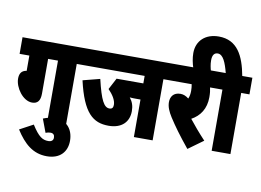

<svg xmlns="http://www.w3.org/2000/svg" viewBox="-110 -1070 2059 1512"><g transform="rotate(10 919.0 -314.0)"><path d="M228 -489H307V0H457V-489H523V-622H0V-489H78V-367C35 -361 22 -332 22 -295C22 -225 88 -128 163 -128C208 -128 228 -156 228 -211Z M269 -19 309 88C321 83 336 80 347 80C371 80 381 93 381 115C381 134 369 148 341 148C296 148 263 129 207 40L99 98C166 203 239 268 350 268C456 268 510 204 510 117C510 26 456 -39 368 -39C331 -39 301 -32 269 -19Z M1150 -489H1216V-622H511V-489H1000V-429H786L738 -338C773 -302 801 -261 801 -222C801 -199 791 -188 771 -188C728 -188 699 -239 660 -405L524 -370C582 -117 663 -53 788 -53C890 -53 949 -109 949 -198C949 -239 938 -272 914 -302C932 -300 950 -300 962 -300H1000V0H1150Z M1551 -68C1501 -121 1453 -178 1420 -220C1488 -257 1531 -320 1531 -412C1531 -444 1528 -468 1523 -489H1580V-622H1204V-489H1376C1379 -473 1381 -456 1381 -437C1381 -411 1377 -390 1369 -373C1348 -390 1327 -399 1303 -399C1246 -399 1224 -361 1224 -319C1224 -283 1239 -246 1266 -204C1308 -139 1352 -78 1431 19Z M1367 -615H1508C1501 -638 1494 -668 1494 -701C1494 -744 1510 -763 1537 -763C1580 -763 1604 -703 1625 -622H1568V-489H1622V0H1772V-489H1838V-622H1757C1728 -778 1671 -896 1522 -896C1416 -896 1346 -832 1346 -733C1346 -693 1355 -650 1367 -615Z"/></g></svg>

Font: Noto Sans ExtraCondensed Black
Style: Italic
Weight: 900
Width: 2
Italic angle: -12°
Designer: Monotype Design Team
Foundry: Monotype Imaging Inc.
Version: Version 2.013